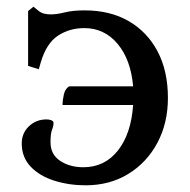

<svg xmlns="http://www.w3.org/2000/svg" viewBox="-20 -540 567 574"><path d="M236 14Q186 14 142 0Q98 -14 71.5 -42Q45 -70 45 -111Q45 -142 66.5 -162.5Q88 -183 119 -183Q127 -183 133.5 -180.5Q140 -178 140 -172Q140 -163 135.5 -152Q131 -141 131 -115Q131 -78 160 -59Q189 -40 229 -40Q293 -40 332.5 -90Q372 -140 378 -226H167Q167 -241 171 -258Q175 -275 187 -282H378Q371 -362 331.5 -409Q292 -456 232 -456Q188 -456 153.5 -433.5Q119 -411 102 -354L96 -333L64 -343V-507L80 -520L96 -507Q104 -501 113 -499Q122 -497 132 -497Q150 -497 174 -503Q198 -509 233 -509Q309 -509 364.5 -477Q420 -445 451 -386.5Q482 -328 482 -247Q482 -172 450.5 -113Q419 -54 363.5 -20Q308 14 236 14Z"/></svg>

Font: Gabriela
Style: Regular
Weight: 400
Designer: Eduardo Rodriguez Tunni
Foundry: Eduardo Rodriguez Tunni
Version: Version 2.001;gftools[0.9.26]